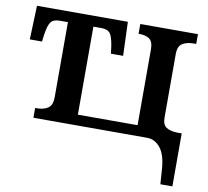

<svg xmlns="http://www.w3.org/2000/svg" viewBox="-82 -627 1007 928"><g transform="rotate(10 422.0 -163.0)"><path d="M758 137Q753 66 726 33Q699 0 662 0H103V-48H110Q146 -48 166.5 -62.5Q187 -77 187 -115V-484H147Q116 -484 103.5 -467.5Q91 -451 84 -403L80 -370H20L26 -536H472L478 -370H418L414 -403Q407 -451 394.5 -467.5Q382 -484 351 -484H312V-52H605V-424Q605 -462 586.5 -475Q568 -488 537 -488H533V-536H816V-488H804Q770 -488 748.5 -474.5Q727 -461 727 -422V-111Q727 -76 746 -63.5Q765 -51 799 -50H822V210H763Z"/></g></svg>

Font: Noto Serif SemiBold
Style: Regular
Weight: 600
Designer: Monotype Design Team
Foundry: Monotype Imaging Inc.
Version: Version 1.001